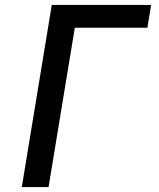

<svg xmlns="http://www.w3.org/2000/svg" viewBox="-20 -755 640 775"><path d="M68 0 189 -735H590L575 -643H282L176 0Z"/></svg>

Font: Iosevka SmBd Ex Obl
Style: Regular
Weight: 600
Width: 7
Italic angle: -9°
Monospace: yes
Designer: Belleve Invis
Foundry: Belleve Invis
Version: Version 32.5.0; ttfautohint (v1.8.4)